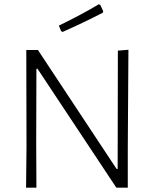

<svg xmlns="http://www.w3.org/2000/svg" viewBox="-20 -871 717 891"><path d="M573 -182V0H520L154 -552H149L148 -205L149 0H101L103 -190L102 -639H156L521 -87H526L527 -636L576 -640ZM445 -849 459 -819 457 -812Q368 -766 271 -723L264 -726L253 -752Q362 -805 438 -851Z"/></svg>

Font: Luna Sans Light
Style: Regular
Weight: 300
Designer: Juan Pablo del Peral
Foundry: Huerta Tipografica
Version: Version 2.001; ttfautohint (v1.5)